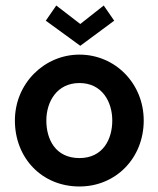

<svg xmlns="http://www.w3.org/2000/svg" viewBox="-20 -668 574 696"><path d="M148 -231C148 -299 186 -367 268 -367C350 -367 387 -299 387 -231C387 -163 353 -95 268 -95C181 -95 148 -163 148 -231ZM34 -231C34 -96 131 8 268 8C401 8 501 -96 501 -231C501 -366 397 -470 268 -470C141 -470 34 -366 34 -231ZM394 -593 356 -648 271 -581 184 -648 146 -593 271 -502Z"/></svg>

Font: Hussar Tani
Style: Bold
Weight: 700
Foundry: Cannot Into Space Fonts
Version: Version 0.92